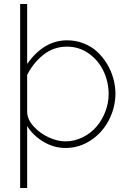

<svg xmlns="http://www.w3.org/2000/svg" viewBox="-20 -730 643 963"><path d="M308.1 12.2Q250 12.2 197.5 -19.3Q145 -50.8 116.2 -98.1V212.9H81.1V-710H116.2V-409.2Q199.7 -527.8 316.9 -527.8Q360.8 -527.8 400.1 -512.2Q439.5 -496.6 468 -470Q496.6 -443.4 517.3 -408.7Q538.1 -374 548.6 -335.4Q559.1 -296.9 559.1 -257.8Q557.6 -187 524.9 -125.2Q492.2 -63.5 434.6 -25.6Q377 12.2 308.1 12.2ZM315.9 -496.1Q250 -496.1 198.5 -455.8Q147 -415.5 116.2 -354V-169.9Q116.2 -132.3 147.9 -96.9Q179.7 -61.5 223.9 -41.3Q268.1 -21 307.1 -21Q353.5 -21 394.5 -41.3Q435.5 -61.5 463.9 -94.7Q492.2 -127.9 508.5 -170.7Q524.9 -213.4 524.9 -257.8Q524.9 -319.3 499 -373.8Q473.1 -428.2 424.6 -462.2Q376 -496.1 315.9 -496.1Z"/></svg>

Font: Rawline ExtraLight
Style: Regular
Weight: 275
Designer: Matt McInerney, Pablo Impallari, Rodrigo Fuenzalida
Foundry: Matt McInerney, Pablo Impallari, Rodrigo Fuenzalida
Version: Version 4.020;PS 004.020;hotconv 1.0.88;makeotf.lib2.5.64775